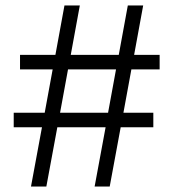

<svg xmlns="http://www.w3.org/2000/svg" viewBox="-20 -680 632 700"><path d="M93 0 133 -216H30V-269H143L172 -427H53V-480H182L215 -660H271L238 -480H413L446 -660H502L469 -480H562V-427H459L430 -269H539V-216H420L380 0H325L365 -216H189L149 0ZM199 -269H374L403 -427H228Z"/></svg>

Font: Bricolage Grotesque 10pt ExtraLight
Style: Regular
Weight: 200
Designer: Mathieu Triay
Foundry: Atelier Triay
Version: Version 1.000; ttfautohint (v1.8.4.7-5d5b);gftools[0.9.32]